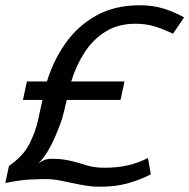

<svg xmlns="http://www.w3.org/2000/svg" viewBox="-31 -694 718 728"><path d="M71 -385H147Q171 -464 217 -529.5Q263 -595 333 -634.5Q403 -674 499 -674Q551 -674 592.5 -660.5Q634 -647 667 -628L625 -566Q592 -582 558 -593Q524 -604 483 -604Q418 -604 370.5 -575Q323 -546 290.5 -496.5Q258 -447 239 -385H441L426 -315H222Q218 -297 212.5 -274.5Q207 -252 204 -242Q194 -213 180 -180Q166 -147 149 -119Q132 -91 115 -75Q115 -75 129.5 -83.5Q144 -92 164 -92Q198 -92 226 -86.5Q254 -81 278 -73Q295 -67 316 -62.5Q337 -58 368 -58Q414 -58 453.5 -67Q493 -76 530 -95L541 -33Q498 -11 452 1.5Q406 14 348 14Q320 14 298 10.5Q276 7 253 2Q224 -4 196.5 -9.5Q169 -15 142 -15Q116 -15 79 -13Q42 -11 -11 0L3 -65Q57 -102 80.5 -148.5Q104 -195 114 -241Q116 -252 121 -274.5Q126 -297 130 -315H56Z"/></svg>

Font: Epunda Sans
Style: Italic
Weight: 400
Italic angle: -12.0243°
Designer: Simon Atzbach
Foundry: typofactur
Version: Version 2.204; ttfautohint (v1.8.4.7-5d5b)